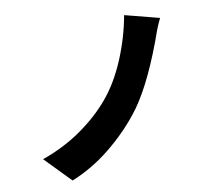

<svg xmlns="http://www.w3.org/2000/svg" viewBox="-88 -892 1176 1044"><g transform="rotate(-10 500.0 -369.5)"><path d="M824 -675 802 -614Q708 -364 611 -245Q539 -154 440.5 -75Q342 4 230 49L92 -93Q212 -135 309 -203Q406 -271 473 -351Q542 -433 591 -549.5Q640 -666 662 -788L852 -739Q837 -709 824 -675Z"/></g></svg>

Font: Merged Yaku Han JP Black
Style: Regular
Weight: 900
Designer: Ryoko NISHIZUKA 西塚涼子 (kana, bopomofo & ideographs); Paul D. Hunt (Latin, Greek & Cyrillic); Sandoll Communications 산돌커뮤니
Foundry: Adobe
Version: Version 2.004